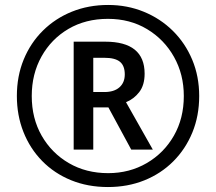

<svg xmlns="http://www.w3.org/2000/svg" viewBox="-20 -744 871 774"><path d="M415 10Q334 10 266.5 -17.5Q199 -45 150 -95Q101 -145 74.5 -212Q48 -279 48 -357Q48 -437 75.5 -504Q103 -571 153 -620.5Q203 -670 270 -697Q337 -724 416 -724Q493 -724 560 -696.5Q627 -669 677 -619.5Q727 -570 755 -503Q783 -436 783 -357Q783 -277 755.5 -210Q728 -143 678.5 -93.5Q629 -44 562 -17Q495 10 415 10ZM416 -46Q502 -46 571.5 -86.5Q641 -127 681 -197Q721 -267 721 -357Q721 -444 681.5 -514.5Q642 -585 573 -626.5Q504 -668 415 -668Q325 -668 256 -627.5Q187 -587 147.5 -516.5Q108 -446 108 -357Q108 -267 148 -197Q188 -127 257.5 -86.5Q327 -46 416 -46ZM277 -141V-576H404Q563 -576 563 -447Q563 -401 541.5 -373Q520 -345 488 -332L596 -141H509L417 -311H356V-141ZM401 -373Q440 -373 461.5 -392Q483 -411 483 -444Q483 -479 463.5 -495Q444 -511 401 -511H356V-373Z"/></svg>

Font: Noto Sans Thai SemCond Med
Style: Regular
Weight: 500
Width: 4
Designer: Monotype Design Team
Foundry: Monotype Imaging Inc.
Version: Version 2.002; ttfautohint (v1.8.4.7-5d5b)